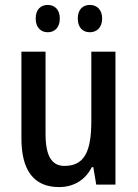

<svg xmlns="http://www.w3.org/2000/svg" viewBox="-20 -816 559 780"><path d="M125 -741C125 -704 146 -685 174 -685C202 -685 223 -704 223 -741C223 -777 202 -796 174 -796C146 -796 125 -778 125 -741ZM296 -741C296 -704 316 -685 345 -685C373 -685 395 -704 395 -741C395 -777 373 -796 345 -796C317 -796 296 -778 296 -741ZM449 -606H351V-325C351 -204 325 -142 242 -142C189 -142 165 -184 165 -273V-606H67V-254C67 -127 115 -56 220 -56C277 -56 326 -83 353 -137H359L371 -66H449Z"/></svg>

Font: Noto Sans Malayalam UI Condensed Medium
Style: Regular
Weight: 500
Width: 3
Designer: Jelle Bosma - Monotype Design Team
Foundry: Monotype Imaging Inc.
Version: Version 2.104